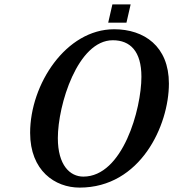

<svg xmlns="http://www.w3.org/2000/svg" viewBox="-20 -843 788 873"><path d="M342 10C619 10 748 -273 748 -463C748 -633 635 -710 499 -710C280 -710 117 -460 117 -239C117 -67 230 10 342 10ZM359 -40C298 -40 243 -92 243 -215C243 -366 333 -660 493 -660C572 -660 623 -610 623 -494C623 -347 538 -40 359 -40ZM491 -823 472 -740H555L574 -823Z"/></svg>

Font: Pfennig
Style: BoldItalic
Weight: 700
Italic angle: -13°
Version: Version 20100423